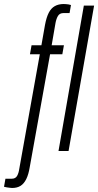

<svg xmlns="http://www.w3.org/2000/svg" viewBox="-87 -751 488 955"><path d="M-27 184Q-31 184 -38 183Q-45 182 -53 181Q-61 180 -67 178L-60 138H-29Q-10 138 -2 124Q6 110 9 88L111 -481H62L70 -526H119L137 -628Q144 -665 155.5 -687.5Q167 -710 185.5 -720.5Q204 -731 230 -731Q234 -731 240.5 -730.5Q247 -730 254 -729Q261 -728 266 -726L259 -686H229Q210 -686 201.5 -672Q193 -658 189 -636L170 -526H231L223 -481H162L61 80Q55 117 43.5 140Q32 163 15 173.5Q-2 184 -27 184ZM204 0 330 -723H381L254 0Z"/></svg>

Font: Archivo ExtraCondensed ExtraLight
Style: Italic
Weight: 250
Width: 2
Italic angle: -10°
Designer: Hector Gatti
Foundry: Omnibus-Type
Version: Version 2.001